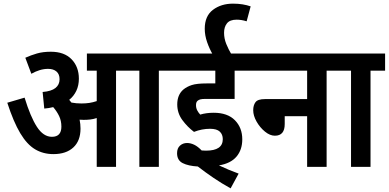

<svg xmlns="http://www.w3.org/2000/svg" viewBox="-20 -916 2134 1054"><path d="M422 -210Q422 -143 382.5 -106.5Q343 -70 273 -70Q217 -70 172.5 -96.5Q128 -123 91 -185Q54 -247 20 -352L115 -380Q147 -275 182.5 -220Q218 -165 265 -165Q317 -165 317 -221Q317 -253 304.5 -279Q292 -305 272 -328Q249 -322 223 -320L214 -411Q262 -415 284.5 -433Q307 -451 307 -481Q307 -509 290 -523.5Q273 -538 244 -538Q221 -538 198 -531Q175 -524 152 -511L119 -599Q150 -613 183 -622.5Q216 -632 259 -632Q333 -632 373 -590.5Q413 -549 413 -484Q413 -447 399 -417.5Q385 -388 360 -368Q366 -361 372 -353Q398 -348 427 -348Q451 -348 470.5 -351Q490 -354 511 -361V-528H457V-622H932V-528H852V0H745V-528H617V0H511V-268Q493 -262 475.5 -260Q458 -258 439 -258Q429 -258 417 -259Q422 -235 422 -210Z M1133 -209Q1088 -209 1045 -192Q1009 -219 981 -257Q953 -295 953 -343Q953 -395 986 -424Q1005 -440 1032.5 -449Q1060 -458 1114 -458H1162V-528H919V-622H1355V-528H1268V-373H1108Q1089 -373 1080 -370.5Q1071 -368 1065 -363Q1056 -356 1056 -339Q1056 -323 1062.5 -310.5Q1069 -298 1079 -287Q1113 -297 1153 -297Q1229 -297 1269.5 -256Q1310 -215 1310 -151Q1310 -94 1278.5 -56.5Q1247 -19 1182 -8Q1237 18 1290 37L1246 118Q1197 91 1151.5 60Q1106 29 1066 -2Q1014 -5 983 -20.5Q952 -36 952 -75Q952 -102 968 -116.5Q984 -131 1007 -131Q1026 -131 1046 -121.5Q1066 -112 1087 -90Q1099 -89 1111 -89Q1203 -89 1203 -152Q1203 -178 1186.5 -193.5Q1170 -209 1133 -209ZM1149 -615Q1130 -647 1117 -684.5Q1104 -722 1104 -758Q1104 -828 1149 -862Q1194 -896 1259 -896Q1288 -896 1312 -892Q1336 -888 1356 -881L1334 -799Q1306 -808 1279 -808Q1242 -808 1226 -788Q1210 -768 1210 -736Q1210 -705 1222 -675Q1234 -645 1252 -615Z M1342 -622H1853V-528H1773V0H1666V-278H1543V-235Q1543 -171 1489 -171Q1462 -171 1434.5 -193.5Q1407 -216 1388.5 -248.5Q1370 -281 1370 -311Q1370 -338 1382.5 -355Q1395 -372 1434 -372H1666V-528H1342Z M2014 -528V0H1907V-528H1840V-622H2094V-528Z"/></svg>

Font: Noto Sans Condensed SemiBold
Style: Italic
Weight: 600
Width: 3
Italic angle: -12°
Designer: Monotype Design Team
Foundry: Monotype Imaging Inc.
Version: Version 2.013; ttfautohint (v1.8.4.7-5d5b)